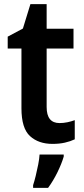

<svg xmlns="http://www.w3.org/2000/svg" viewBox="-20 -681 401 922"><path d="M266 -90Q285 -90 304 -94Q323 -98 339 -104V-12Q318 -2 291.5 4Q265 10 232 10Q165 10 124 -27.5Q83 -65 83 -161V-448H17V-505L90 -544L126 -661H204V-543H333V-448H204V-167Q204 -90 266 -90ZM286 71Q276 105 256 146Q236 187 211 221H139V208Q145 190 151.5 163.5Q158 137 163.5 109Q169 81 170 61H286Z"/></svg>

Font: Noto Sans Lao UI SemCond SemBd
Style: Regular
Weight: 600
Width: 4
Designer: Monotype Design Team
Foundry: Monotype Imaging Inc.
Version: Version 2.000; ttfautohint (v1.8.4.7-5d5b)